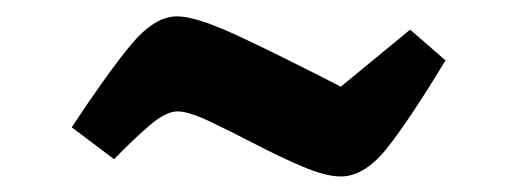

<svg xmlns="http://www.w3.org/2000/svg" viewBox="-20 -388 645 241"><path d="M407.8 -166.5Q388.8 -166.5 359.8 -178.9Q330.8 -191.2 299.8 -207.4Q268.8 -223.5 242.6 -235.9Q216.5 -248.2 202.8 -248.2Q188.8 -248.2 169 -231.6Q149.2 -215 123.2 -188.2L70 -228.2Q113.2 -293.8 143.4 -330.6Q173.5 -367.5 202.2 -367.5Q225.8 -367.5 276.9 -343.9Q328 -320.2 407.8 -279.2L494.8 -350.8L539.2 -312.2Q496.5 -241.5 467.4 -204Q438.2 -166.5 407.8 -166.5Z"/></svg>

Font: Eczar
Style: Regular
Weight: 400
Designer: Vaibhav Singh
Foundry: Rosetta Type Foundry
Version: Version 2.000